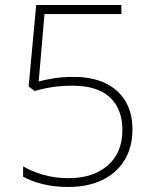

<svg xmlns="http://www.w3.org/2000/svg" viewBox="-20 -734 610 764"><path d="M274 -428Q346 -428 398 -403.5Q450 -379 478.5 -332.5Q507 -286 507 -219Q507 -148 475.5 -96.5Q444 -45 386.5 -17.5Q329 10 252 10Q195 10 149.5 -1.5Q104 -13 72 -31V-72Q106 -52 152.5 -38.5Q199 -25 252 -25Q350 -25 408.5 -75.5Q467 -126 467 -217Q467 -300 417.5 -346.5Q368 -393 268 -393Q226 -393 189 -387.5Q152 -382 118 -372L94 -390L124 -714H463V-678H157L134 -410Q157 -416 191.5 -422Q226 -428 274 -428Z"/></svg>

Font: Noto Sans Cham ExtraLight
Style: Regular
Weight: 250
Version: Version 2.002